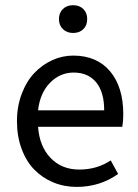

<svg xmlns="http://www.w3.org/2000/svg" viewBox="-20 -714 536 746"><path d="M277.8 12.2Q229 12.2 186.8 -5.4Q144.5 -22.9 113.3 -54.9Q82 -86.9 64 -135.5Q45.9 -184.1 45.9 -243.2Q45.9 -300.8 64.5 -349.6Q83 -398.4 113.5 -430.4Q144 -462.4 183.1 -480.2Q222.2 -498 264.2 -498Q356.4 -498 407.7 -437Q459 -376 459 -270Q459 -242.7 455.1 -221.2H127.9Q133.3 -145.5 176.5 -100.3Q219.7 -55.2 288.1 -55.2Q356.9 -55.2 410.2 -90.8L439 -38.1Q368.2 12.2 277.8 12.2ZM127.9 -285.2H384.8Q384.8 -356.4 353.5 -394.3Q322.3 -432.1 266.1 -432.1Q213.4 -432.1 174.3 -392.3Q135.3 -352.5 127.9 -285.2ZM209 -640.1Q209 -664.1 224.4 -679Q239.7 -693.8 264.2 -693.8Q288.6 -693.8 303.7 -679Q318.8 -664.1 318.8 -640.1Q318.8 -615.2 303.7 -600.6Q288.6 -585.9 264.2 -585.9Q239.7 -585.9 224.4 -600.8Q209 -615.7 209 -640.1Z"/></svg>

Font: Source Sans Pro
Style: Regular
Weight: 400
Designer: Paul D. Hunt
Foundry: Adobe Systems Incorporated
Version: Version 3.006;hotconv 1.0.111;makeotfexe 2.5.65597